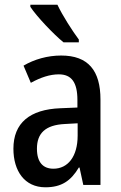

<svg xmlns="http://www.w3.org/2000/svg" viewBox="-20 -786 514 816"><path d="M224 -766H109V-757C135 -717 208 -640 250 -606H315V-618C288 -654 245 -721 224 -766ZM240 -550C182 -550 126 -534 80 -507L111 -434C153 -457 192 -470 230 -470C284 -470 309 -436 309 -361V-329L237 -326C106 -321 37 -263 37 -154C37 -60 84 10 173 10C241 10 281 -17 315 -74H318L334 0H407V-363C407 -486 355 -550 240 -550ZM256 -259 310 -262V-210C310 -120 268 -69 207 -69C164 -69 137 -95 137 -154C137 -219 172 -255 256 -259Z"/></svg>

Font: Noto Sans Gujarati Condensed Medium
Style: Regular
Weight: 500
Width: 3
Designer: Jelle Bosma - Monotype Design Team, Universal Thirst
Foundry: Monotype Imaging Inc.
Version: Version 2.106